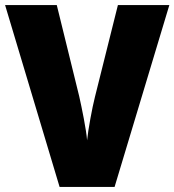

<svg xmlns="http://www.w3.org/2000/svg" viewBox="-20 -734 685 754"><path d="M645 -714H443L353 -354C342 -311 326 -224 322 -183C319 -224 301 -312 291 -356L203 -714H0L214 0H430Z"/></svg>

Font: Noto Sans Georgian SemiCondensed Black
Style: Regular
Weight: 900
Width: 4
Designer: Monotype Design Team, Akaki Razmadze
Foundry: Google LLC
Version: Version 2.005